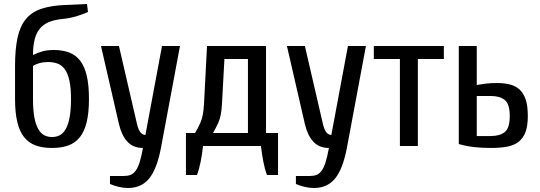

<svg xmlns="http://www.w3.org/2000/svg" viewBox="-20 -730 2699 960"><path d="M55.2 -234.9V-399.9Q55.2 -485.8 68.1 -543.5Q81.1 -601.1 110.6 -636Q140.1 -670.9 188 -686.5Q235.8 -702.1 305.2 -705.1L415 -710L419.9 -669.9Q394 -658.7 363 -648.9Q332 -639.2 290 -634.8Q252 -630.9 225.1 -619.9Q198.2 -608.9 180.2 -587.9Q162.1 -566.9 153.6 -534.4Q145 -502 145 -455.1Q168 -466.3 191.9 -473.1Q215.8 -480 250 -480Q293 -480 325.9 -467.5Q358.9 -455.1 380.9 -426.5Q402.8 -397.9 413.8 -351.1Q424.8 -304.2 424.8 -234.9Q424.8 -166 413.3 -118.9Q401.9 -71.8 378.9 -43.5Q356 -15.1 321.5 -2.7Q287.1 9.8 240.2 9.8Q193.4 9.8 158.7 -2.7Q124 -15.1 101.1 -43.5Q78.1 -71.8 66.7 -118.9Q55.2 -166 55.2 -234.9ZM145 -234.9Q145 -178.7 152.1 -141.8Q159.2 -105 172.1 -83.5Q185.1 -62 202.1 -53.5Q219.2 -44.9 240.2 -44.9Q261.2 -44.9 278.1 -53.5Q294.9 -62 307.9 -83.5Q320.8 -105 327.9 -142.1Q335 -179.2 335 -234.9Q335 -289.1 327.4 -325Q319.8 -360.8 305.4 -381.8Q291 -402.8 269.5 -411.4Q248 -419.9 220.2 -419.9Q197.3 -419.9 176.5 -414.1Q155.8 -408.2 145 -399.9Z M484.9 -500H574.7L665 -109.9Q671.9 -80.1 682.9 -67.6Q693.8 -55.2 707 -55.2L790 -500H879.9L784.7 9.8Q764.6 114.7 725.8 162.4Q687 210 619.6 210Q596.7 210 572.8 204.1Q548.8 198.2 529.8 189.9V149.9H599.6Q618.7 149.9 632.8 144.5Q647 139.2 658.4 123.5Q669.9 107.9 678.5 80.3Q687 52.7 694.8 9.8Q646 9.8 616.9 -21.7Q587.9 -53.2 574.7 -109.9Z M909.7 -64.9H955.1Q966.3 -82 981.7 -116Q997.1 -149.9 1000 -210L1015.1 -500H1310.1V-64.9H1370.1V145H1314.9Q1303.7 115.2 1296.4 76.7Q1289.1 38.1 1284.7 0H995.1Q991.2 38.1 983.6 76.7Q976.1 115.2 964.8 145H909.7ZM1044.9 -64.9H1219.7V-435.1H1102.1L1089.8 -210Q1086.9 -149.9 1071.3 -116Q1055.7 -82 1044.9 -64.9Z M1414.6 -500H1504.4L1594.7 -109.9Q1601.6 -80.1 1612.5 -67.6Q1623.5 -55.2 1636.7 -55.2L1719.7 -500H1809.6L1714.4 9.8Q1694.3 114.7 1655.5 162.4Q1616.7 210 1549.3 210Q1526.4 210 1502.4 204.1Q1478.5 198.2 1459.5 189.9V149.9H1529.3Q1548.3 149.9 1562.5 144.5Q1576.7 139.2 1588.1 123.5Q1599.6 107.9 1608.2 80.3Q1616.7 52.7 1624.5 9.8Q1575.7 9.8 1546.6 -21.7Q1517.6 -53.2 1504.4 -109.9Z M1849.1 -435.1V-500H2199.2V-435.1H2069.3V0H1979.5V-435.1Z M2273.9 -9.8V-500H2363.8V-305.2Q2386.7 -309.1 2410.4 -312Q2434.1 -314.9 2463.9 -314.9Q2500 -314.9 2528.6 -307.9Q2557.1 -300.8 2577.1 -283Q2597.2 -265.1 2608.2 -233.2Q2619.1 -201.2 2619.1 -149.9Q2619.1 -101.1 2607.7 -70.1Q2596.2 -39.1 2573 -21Q2549.8 -2.9 2515.4 3.4Q2481 9.8 2434.1 9.8Q2389.2 9.8 2350.6 5.4Q2312 1 2273.9 -9.8ZM2363.8 -49.8H2434.1Q2479 -49.8 2503.9 -69.8Q2528.8 -89.8 2528.8 -149.9Q2528.8 -210 2503.9 -230Q2479 -250 2434.1 -250H2363.8Z"/></svg>

Font: 
Style: .
Weight: 400
Designer: Jovanny Lemonad
Foundry: Jovanny Lemonad
Version: Version 1.002